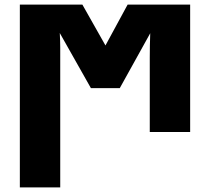

<svg xmlns="http://www.w3.org/2000/svg" viewBox="-20 -572 910 832"><path d="M66 240V-552H337L437 -375L533 -552H804V0H629V-323Q629 -351 629.5 -375.5Q630 -400 631 -428L499 -190H374L239 -429Q241 -395 241 -366.5Q241 -338 241 -307V240Z"/></svg>

Font: Noto Sans Black
Style: Regular
Weight: 900
Designer: Monotype Design Team
Foundry: Monotype Imaging Inc.
Version: Version 2.007